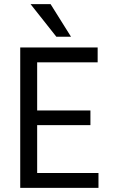

<svg xmlns="http://www.w3.org/2000/svg" viewBox="-20 -907 545 930"><path d="M457 3H78V-677H453V-605H160V-372H418V-301H160V-69H457ZM324 -729H253L128 -887H225Z"/></svg>

Font: Hind Siliguri Fixed
Style: Regular
Weight: 400
Designer: Jyotish Sonowal
Foundry: Indian Type Foundry
Version: Version 1.001;October 28, 2021;FontCreator 12.0.0.2565 64-bi